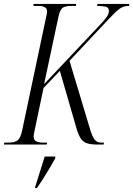

<svg xmlns="http://www.w3.org/2000/svg" viewBox="-43 -734 677 975"><path d="M-23 0 -21 -10H4Q32 -10 47 -22Q62 -34 70 -74L192 -651Q196 -666 196 -676Q196 -704 152 -704H126L128 -714H344L342 -704H319Q292 -704 277 -695.5Q262 -687 254 -650L181 -307L465 -608Q488 -632 499 -648Q510 -664 510 -679Q510 -697 492 -700.5Q474 -704 450 -704L452 -714H614L612 -704Q592 -704 577 -697Q562 -690 540 -668.5Q518 -647 477 -603L310 -425L411 -89Q423 -46 435.5 -28Q448 -10 469 -10H485L483 0H451Q420 0 400 -6Q380 -12 367 -31Q354 -50 344 -87L261 -374L178 -287L135 -82Q132 -69 130 -58Q128 -47 128 -39Q128 -10 174 -10H197L194 0ZM136 214Q147 178 160 137.5Q173 97 184 61H238L237 71Q226 91 209.5 119Q193 147 175.5 174.5Q158 202 144 221H135Z"/></svg>

Font: Noto Serif Display ExtraCondensed Light
Style: Italic
Weight: 300
Width: 2
Italic angle: -12°
Designer: Monotype Design Team
Foundry: Monotype Imaging Inc.
Version: Version 2.009